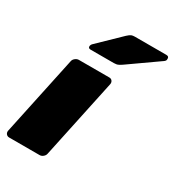

<svg xmlns="http://www.w3.org/2000/svg" viewBox="-196 -871 888 978"><g transform="rotate(30 248.5 -382.5)"><path d="M10 0Q-1 0 -7.5 -8Q-14 -16 -12 -27L87 -493Q89 -504 99 -512Q109 -520 120 -520H299Q310 -520 316 -512Q322 -504 320 -493L221 -27Q219 -16 209.5 -8Q200 0 189 0ZM145 -595Q129 -595 132 -611Q134 -619 140 -624L266 -746Q280 -759 288 -762Q296 -765 307 -765H493Q511 -765 508 -745Q507 -738 500 -733L328 -612Q318 -605 308 -600Q298 -595 282 -595Z"/></g></svg>

Font: Rubik Black
Style: Italic
Weight: 900
Italic angle: -12°
Designer: Hubert and Fischer
Foundry: Hubert and Fischer
Version: Version 2.300;gftools[0.9.30]